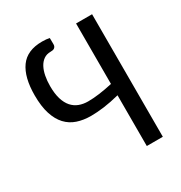

<svg xmlns="http://www.w3.org/2000/svg" viewBox="-163 -631 872 924"><g transform="rotate(-30 273.5 -169.0)"><path d="M476 -506.5V174.5H387V-107.5Q340.5 -95.5 300.5 -90.2Q260.5 -85 228 -85Q186 -85 151.8 -96.5Q117.5 -108 93 -134.2Q68.5 -160.5 55 -202.8Q41.5 -245 41.5 -306Q41.5 -406.5 79.8 -459.8Q118 -513 201.5 -513Q214 -513 224 -512Q234 -511 242.5 -509L243 -474.5Q243 -466.5 240.2 -461.8Q237.5 -457 233.2 -454.2Q229 -451.5 223.5 -450.8Q218 -450 212.5 -450Q190.5 -450 174.5 -438.8Q158.5 -427.5 148.2 -408.2Q138 -389 133 -363.2Q128 -337.5 128 -308Q128 -265.5 137 -236Q146 -206.5 162.2 -188Q178.5 -169.5 201 -161Q223.5 -152.5 250.5 -152.5Q306.5 -152.5 387 -170.5V-506.5Z"/></g></svg>

Font: Lato
Style: Regular
Weight: 400
Designer: Lukasz Dziedzic with Adam Twardoch and Botio Nikoltchev
Foundry: tyPoland Lukasz Dziedzic
Version: Version 2.015; 2015-08-06; http://www.latofonts.com/